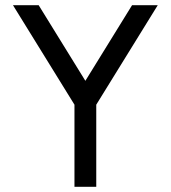

<svg xmlns="http://www.w3.org/2000/svg" viewBox="-20 -720 658 740"><path d="M489 -700H588L351 -316.5V0H267V-316.5L30 -700H129L309 -408.5Z"/></svg>

Font: Urbanist Medium
Style: Regular
Weight: 500
Designer: Corey Hu
Foundry: Corey Hu
Version: Version 1.321; ttfautohint (v1.8.4.7-5d5b)